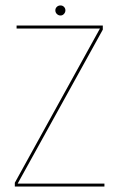

<svg xmlns="http://www.w3.org/2000/svg" viewBox="-20 -686 458 706"><path d="M34.5 0H364V-11H45.5V-12L358 -577V-592H41V-581H347.5L34.5 -14ZM202.5 -629Q210 -629 215.2 -634.8Q220.5 -640.5 220.5 -648Q220.5 -655.5 215.2 -660.8Q210 -666 202.5 -666Q194.5 -666 189 -660.8Q183.5 -655.5 183.5 -648Q183.5 -640 189.2 -634.5Q195 -629 202.5 -629Z"/></svg>

Font: Anybody UltraCondensed Thin Thin
Style: Regular
Weight: 250
Version: Version 1.111